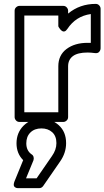

<svg xmlns="http://www.w3.org/2000/svg" viewBox="-20 -602 537 987"><path d="M54.2 331.1 99.1 221.2Q64.9 187 64.9 134.8Q64.9 80.1 101.3 43.9Q137.7 7.8 192.9 7.8Q244.6 7.8 282.2 41.7Q319.8 75.7 319.8 133.8Q319.8 184.1 289.1 228L202.1 354Q194.3 365.2 181.2 365.2H77.1Q76.2 365.2 75 365.2Q73.7 365.2 70.1 365Q66.4 364.7 63.2 363.8Q60.1 362.8 56.9 360.4Q53.7 357.9 52 354.5Q50.3 351.1 50.8 345Q51.3 338.9 54.2 331.1ZM55.2 0V-546.9Q55.2 -557.6 63 -564.7Q70.8 -571.8 80.1 -571.8H305.2Q315.9 -571.8 323 -564Q330.1 -556.2 330.1 -546.9V-532.2Q390.1 -582 472.2 -582Q482.9 -582 490 -574.2Q497.1 -566.4 497.1 -557.1V-354Q497.1 -344.2 490 -335.7Q482.9 -327.1 467.8 -329.1Q446.8 -332 430.2 -332Q379.4 -332 354.7 -313.5Q330.1 -294.9 330.1 -261.2V0Q330.1 10.7 322.3 17.8Q314.5 24.9 305.2 24.9H80.1Q69.3 24.9 62.3 17.1Q55.2 9.3 55.2 0ZM105 -24.9H279.8V-261.2Q279.8 -318.4 322 -350.1Q364.3 -381.8 430.2 -381.8H446.8V-529.8Q369.6 -519 326.2 -453.1Q319.3 -442.9 312.3 -440.7Q305.2 -438.5 299.6 -442.4Q293.9 -446.3 289.3 -451.7Q284.7 -457 282.2 -461.9L279.8 -466.8V-522H105ZM113.8 314.9H168L247.1 200.2Q270 168 270 133.8Q270 97.2 248.3 77.6Q226.6 58.1 192.9 58.1Q157.7 58.1 136.5 78.9Q115.2 99.6 115.2 134.8Q115.2 172.9 143.1 191.9Q150.4 196.3 152.6 205.1Q154.8 213.9 151.9 222.2Z"/></svg>

Font: Trueno Black Outline
Style: Regular
Weight: 900
Width: 6
Designer: Julieta Ulanovsky
Foundry: Julieta Ulanovsky
Version: Version 3.001b | FøM Fix